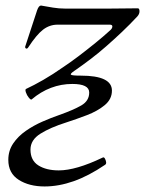

<svg xmlns="http://www.w3.org/2000/svg" viewBox="-20 -447 524 693"><path d="M141 226Q85 226 47.5 202Q10 178 10 130Q10 97 27.5 71Q45 45 73 25.5Q101 6 133 -8Q165 -22 194 -32Q245 -50 273.5 -66.5Q302 -83 302 -113Q302 -144 241 -144Q201 -144 164 -130Q127 -116 94 -88Q91 -86 84 -94.5Q77 -103 73.5 -113.5Q70 -124 74 -126Q102 -139 136 -158.5Q170 -178 210 -206Q237 -224 266.5 -246.5Q296 -269 325 -292.5Q354 -316 378 -338Q385 -344 385.5 -351Q386 -358 376 -358H188Q159 -358 135.5 -340Q112 -322 82 -276Q78 -270 74 -272Q70 -274 71 -279L114 -410Q120 -427 128 -427Q150 -423 171.5 -419.5Q193 -416 215 -416H374Q403 -416 427.5 -416.5Q452 -417 476 -417Q483 -418 483.5 -407.5Q484 -397 476 -388Q449 -359 420.5 -332Q392 -305 363.5 -280Q335 -255 306 -233Q277 -211 248 -191Q233 -181 236 -177.5Q239 -174 272 -174Q384 -174 384 -120Q384 -89 358 -67.5Q332 -46 294 -31.5Q256 -17 219 -5Q162 13 126 35.5Q90 58 90 93Q90 132 118.5 150Q147 168 192 168Q223 168 262.5 156.5Q302 145 350 122Q355 119 358.5 125Q362 131 363 138Q364 145 359 148Q300 188 246 207Q192 226 141 226Z"/></svg>

Font: Junicode VF
Style: Italic
Weight: 400
Italic angle: -11°
Designer: Peter S. Baker
Version: Version 2.209